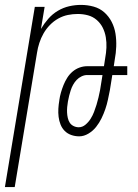

<svg xmlns="http://www.w3.org/2000/svg" viewBox="-43 -548 563 783"><path d="M-23 215 99 -520H139L124 -430Q137 -452 154 -471.5Q171 -491 193 -504Q215 -517 239 -522.5Q263 -528 287 -528Q314 -528 339 -521Q364 -514 382.5 -497.5Q401 -481 412.5 -458.5Q424 -436 428 -410.5Q432 -385 431 -358Q430 -331 425 -305L421 -278H476V-242H415L405 -180Q401 -160 397 -141Q393 -122 386.5 -103Q380 -84 371 -65.5Q362 -47 349 -30.5Q336 -14 317.5 -3Q299 8 280 8Q263 8 247.5 2.5Q232 -3 221 -14Q210 -25 204 -40Q198 -55 196 -71.5Q194 -88 195 -105Q196 -122 199 -139V-140Q201 -155 205.5 -170.5Q210 -186 216 -201Q222 -216 231 -230.5Q240 -245 253 -256Q266 -267 281.5 -272.5Q297 -278 312 -278H381L386 -311Q390 -332 391 -353.5Q392 -375 388.5 -396Q385 -417 376 -435Q367 -453 351.5 -466.5Q336 -480 316 -485.5Q296 -491 274 -491Q254 -491 234 -487Q214 -483 195 -472.5Q176 -462 160.5 -446Q145 -430 134.5 -411.5Q124 -393 117.5 -373Q111 -353 108 -333L17 215ZM278 -29Q293 -29 305.5 -39.5Q318 -50 326.5 -63.5Q335 -77 340.5 -91.5Q346 -106 350.5 -120.5Q355 -135 358.5 -150Q362 -165 365 -180L375 -242H312Q301 -242 289.5 -236.5Q278 -231 269.5 -222Q261 -213 255 -202Q249 -191 245.5 -180Q242 -169 239 -157.5Q236 -146 234 -134Q232 -123 231 -111.5Q230 -100 230.5 -89Q231 -78 233.5 -67Q236 -56 241.5 -47.5Q247 -39 257 -34Q267 -29 278 -29Z"/></svg>

Font: Iosevka Term Curly Extralight
Style: Italic
Weight: 200
Italic angle: -9°
Designer: Belleve Invis
Foundry: Belleve Invis
Version: Version 32.3.0